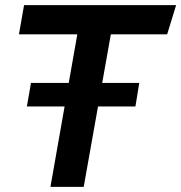

<svg xmlns="http://www.w3.org/2000/svg" viewBox="-20 -730 708 750"><path d="M668 -710 633 -596H413L307 0H177L282 -596H54L74 -710ZM85 -314 101 -406H524L509 -314Z"/></svg>

Font: Livvic SemiBold
Style: Italic
Weight: 600
Italic angle: -10°
Designer: Jacques Le Bailly, Baron von Fonthausen
Version: Version 1.001; ttfautohint (v1.8.2)